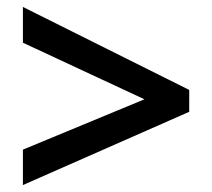

<svg xmlns="http://www.w3.org/2000/svg" viewBox="-20 -705 612 553"><path d="M46 -274 396 -419 46 -582V-685L525 -446V-383L46 -172Z"/></svg>

Font: Noto Sans Telugu UI SemiBold
Style: Regular
Weight: 600
Designer: Jelle Bosma - Monotype Design Team
Foundry: Monotype Imaging Inc.
Version: Version 2.005; ttfautohint (v1.8.4.7-5d5b)